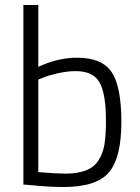

<svg xmlns="http://www.w3.org/2000/svg" viewBox="-20 -742 561 772"><path d="M290 -510Q390 -510 429 -452Q468 -394 468 -251.5Q468 -109 418.5 -49.5Q369 10 234 10Q178 10 100 2L74 0V-722H134V-473Q212 -510 290 -510ZM134 -50Q204 -44 246.5 -44Q289 -44 323 -56Q357 -68 375.5 -96.5Q394 -125 400 -161.5Q406 -198 406 -258Q406 -364 380.5 -410Q355 -456 285 -456Q251 -456 213 -447.5Q175 -439 154 -430L134 -422Z"/></svg>

Font: Titillium Web[RUS by Daymarius]
Style: Regular
Weight: 300
Designer: Cyrillization by Daymarius
Foundry: Cyrillization by Daymarius
Version: Version 1.002 September 12, 2018